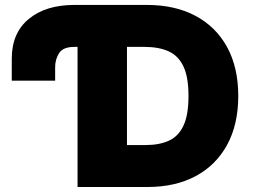

<svg xmlns="http://www.w3.org/2000/svg" viewBox="-20 -747 1016 767"><path d="M27 -424.7V-511.4Q26.6 -614.7 94.6 -671Q162.6 -727.3 277 -727.3H566.8Q679 -727.3 760.8 -683.8Q842.7 -640.3 887.3 -558.8Q931.8 -477.3 931.8 -363.6Q931.8 -250 887.4 -168.5Q843 -87 761.7 -43.5Q680.4 0 569.6 0H289.8V-559.7H277Q231.9 -559.7 215.9 -534.4Q199.9 -509.2 200.3 -477.3V-424.7ZM487.2 -559.7V-167.6H562.5Q616.5 -167.6 654.7 -185Q692.8 -202.4 712.9 -245Q733 -287.6 733 -363.6Q733 -439.6 712.5 -482.2Q692.1 -524.9 652.9 -542.3Q613.6 -559.7 556.8 -559.7Z"/></svg>

Font: Inter UI Black
Style: Regular
Weight: 900
Designer: Rasmus Andersson
Foundry: rsms
Version: 3.2;8d6f07862